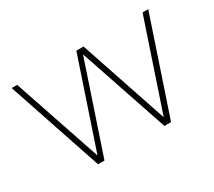

<svg xmlns="http://www.w3.org/2000/svg" viewBox="-100 -689 982 879"><g transform="rotate(-30 391.0 -250.0)"><path d="M232 0H198L30 -500H59L216 -36L372 -500H410L566 -36L722 -500H752L584 0H549L390 -470Z"/></g></svg>

Font: Urbanist Thin
Style: Regular
Weight: 100
Designer: Corey Hu
Foundry: Corey Hu
Version: Version 1.330; ttfautohint (v1.8.4.7-5d5b)